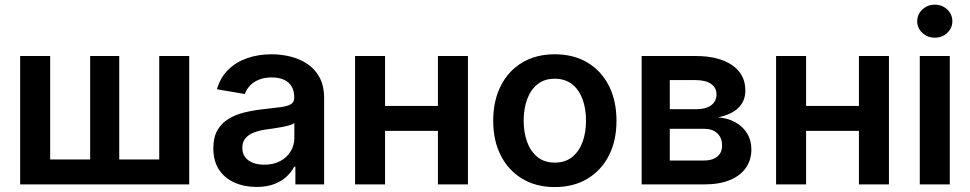

<svg xmlns="http://www.w3.org/2000/svg" viewBox="-20 -777 4087 809"><path d="M64.9 -541H191.4V-105H359.9V-541H482.4V-105H650.9V-541H777.3V0H64.9Z M1061 10.7Q1009.3 10.7 967.8 -7.8Q926.3 -26.4 902.6 -62.5Q878.9 -98.6 878.9 -152.3Q878.9 -198.2 896 -228Q913.1 -257.8 942.6 -275.9Q972.2 -293.9 1009 -303Q1045.9 -312 1085.9 -316.4Q1133.8 -321.8 1163.1 -325.7Q1192.4 -329.6 1206.1 -338.1Q1219.7 -346.7 1219.7 -365.2V-368.2Q1219.7 -394 1208.7 -412.6Q1197.8 -431.2 1176.8 -440.9Q1155.8 -450.7 1124.5 -450.7Q1093.3 -450.7 1070.1 -440.9Q1046.9 -431.2 1032.5 -415.5Q1018.1 -399.9 1011.7 -380.9L894 -400.9Q908.2 -449.7 940.9 -482.4Q973.6 -515.1 1020.8 -531.7Q1067.9 -548.3 1124.5 -548.3Q1165 -548.3 1204.3 -538.6Q1243.7 -528.8 1275.6 -507.3Q1307.6 -485.8 1326.7 -450.4Q1345.7 -415 1345.7 -362.8V0H1224.6V-74.7H1219.7Q1208 -51.8 1186.8 -32.2Q1165.5 -12.7 1134.5 -1Q1103.5 10.7 1061 10.7ZM1093.3 -83Q1132.3 -83 1160.9 -98.4Q1189.5 -113.8 1204.8 -139.4Q1220.2 -165 1220.2 -194.8V-258.3Q1214.4 -253.4 1200.2 -249.3Q1186 -245.1 1168 -241.7Q1149.9 -238.3 1132.3 -235.8Q1114.7 -233.4 1101.1 -231.4Q1072.8 -227.5 1050 -218.8Q1027.3 -210 1014.2 -194.3Q1001 -178.7 1001 -153.8Q1001 -130.9 1012.9 -115Q1024.9 -99.1 1045.7 -91.1Q1066.4 -83 1093.3 -83Z M1858.9 -330.6V-225.6H1568.4V-330.6ZM1602.5 -541V0H1476.1V-541ZM1951.7 -541V0H1825.2V-541Z M2317.4 11.2Q2238.8 11.2 2180.4 -23.9Q2122.1 -59.1 2090.1 -121.8Q2058.1 -184.6 2058.1 -268.1Q2058.1 -352.1 2090.1 -415.3Q2122.1 -478.5 2180.4 -513.4Q2238.8 -548.3 2317.4 -548.3Q2397 -548.3 2455.3 -513.4Q2513.7 -478.5 2545.7 -415.3Q2577.6 -352.1 2577.6 -268.1Q2577.6 -184.6 2545.7 -121.8Q2513.7 -59.1 2455.3 -23.9Q2397 11.2 2317.4 11.2ZM2317.4 -91.8Q2361.3 -91.8 2390.6 -115.2Q2419.9 -138.7 2434.6 -178.5Q2449.2 -218.3 2449.2 -268.6Q2449.2 -318.8 2434.6 -358.9Q2419.9 -398.9 2390.6 -422.1Q2361.3 -445.3 2317.4 -445.3Q2273.9 -445.3 2244.9 -422.1Q2215.8 -398.9 2201.2 -358.9Q2186.5 -318.8 2186.5 -268.6Q2186.5 -218.3 2201.2 -178.5Q2215.8 -138.7 2244.9 -115.2Q2273.9 -91.8 2317.4 -91.8Z M2683.6 0V-541H2911.6Q3007.8 -541 3064.2 -502.9Q3120.6 -464.8 3120.6 -395.5Q3120.6 -350.6 3090.3 -321.8Q3060.1 -293 3005.4 -282.7Q3047.4 -279.3 3078.9 -261.5Q3110.4 -243.7 3128.2 -214.6Q3146 -185.5 3146 -147.5Q3146 -103 3122.6 -69.6Q3099.1 -36.1 3054.9 -18.1Q3010.7 0 2947.3 0ZM2802.2 -100.6H2946.3Q2981.9 -100.6 3002.2 -117.2Q3022.5 -133.8 3022.5 -163.1Q3022.5 -196.8 3002.2 -215.6Q2981.9 -234.4 2946.3 -234.4H2802.2ZM2802.2 -316.9H2914.6Q2954.1 -316.9 2976.6 -333.5Q2999 -350.1 2999 -379.4Q2999 -407.7 2975.8 -423.6Q2952.6 -439.5 2911.6 -439.5H2802.2Z M3632.8 -330.6V-225.6H3342.3V-330.6ZM3376.5 -541V0H3250V-541ZM3725.6 -541V0H3599.1V-541Z M3855.5 0V-541H3981.9V0ZM3918.9 -618.2Q3888.2 -618.2 3866.5 -638.4Q3844.7 -658.7 3844.7 -687.5Q3844.7 -716.8 3866.5 -737.1Q3888.2 -757.3 3918.9 -757.3Q3949.7 -757.3 3971.2 -737.1Q3992.7 -716.8 3992.7 -687.5Q3992.7 -658.7 3971.2 -638.4Q3949.7 -618.2 3918.9 -618.2Z"/></svg>

Font: Inter 17pt SemiBold
Style: Regular
Weight: 600
Version: Version 4.001;git-66647c0bb